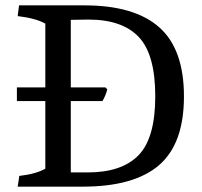

<svg xmlns="http://www.w3.org/2000/svg" viewBox="-20 -696 753 716"><path d="M149 -319H43V-370H149V-608Q113 -628 46 -636L51 -676H295Q481 -676 573.5 -594.5Q666 -513 666 -336.5Q666 -160 573 -80Q480 0 289 0H46L52 -40Q114 -47 149 -67ZM310 -623 244 -622V-370H373L380 -363Q375 -341 362 -319H244V-53H307Q434 -53 496.5 -117Q559 -181 559 -337Q559 -493 497.5 -558Q436 -623 310 -623Z"/></svg>

Font: Cambo
Style: Regular
Weight: 400
Designer: Carolina Giovagnoli, Andres Torresi
Foundry: Carolina Giovagnoli, Andres Torresi
Version: Version 2.001